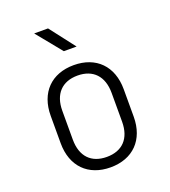

<svg xmlns="http://www.w3.org/2000/svg" viewBox="-143 -889 887 1003"><g transform="rotate(-20 300.0 -388.0)"><path d="M277 -645H348L240 -785H163ZM300 9C424 9 503 -70 503 -199V-351C503 -480 424 -559 300 -559C176 -559 97 -480 97 -351V-199C97 -70 176 9 300 9ZM300 -49C214 -49 163 -101 163 -195V-355C163 -448 214 -501 300 -501C386 -501 437 -448 437 -355V-195C437 -101 386 -49 300 -49Z"/></g></svg>

Font: JetBrains Mono ExtraLight
Style: Regular
Weight: 240
Monospace: yes
Designer: Philipp Nurullin, Konstantin Bulenkov
Foundry: JetBrains
Version: Version 2.305